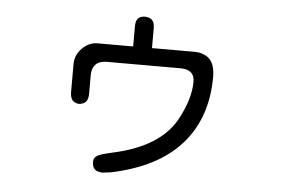

<svg xmlns="http://www.w3.org/2000/svg" viewBox="-47 -626 1093 745"><g transform="rotate(5 500.0 -253.5)"><path d="M489.3 -561.5Q471.7 -561.5 462.4 -552.2Q453.1 -543 453.1 -520.5V-442.4H314.5Q281.2 -442.4 254.9 -416Q228.5 -389.6 228.5 -353.5V-246.1Q228.5 -211.9 250 -205.1Q255.9 -202.1 262.7 -202.1Q269.5 -202.1 273.4 -204.1Q298.8 -209 298.8 -246.1V-317.4Q298.8 -344.7 313.5 -359.4Q328.1 -374 356.4 -374H642.6Q685.5 -374 695.3 -345.7Q698.2 -336.9 698.2 -326.2Q698.2 -258.8 653.3 -176.8Q590.8 -63.5 406.2 -24.4Q355.5 -12.7 348.6 -5.9Q336.9 2 336.9 16.6Q336.9 45.9 358.4 52.7Q365.2 54.7 376 55.7L409.2 51.8Q590.8 13.7 681.6 -89.4Q772.5 -192.4 772.5 -352.5Q772.5 -420.9 725.6 -436.5Q711.9 -442.4 692.4 -442.4H526.4V-520.5Q526.4 -557.6 496.1 -560.5Q493.2 -561.5 489.3 -561.5Z"/></g></svg>

Font: FakePearl
Style: Light
Weight: 350
Version: Version 1.2